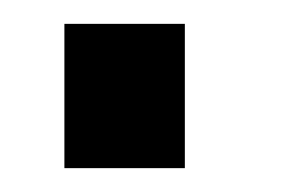

<svg xmlns="http://www.w3.org/2000/svg" viewBox="-20 -400 257 161"><path d="M34 -259V-380H135V-259Z"/></svg>

Font: Teko Regular
Style: Regular
Weight: 400
Designer: Manushi Parikh, Jonny Pinhorn
Foundry: Indian Type Foundry
Version: Version 1.105;PS 1.0;hotconv 1.0.78;makeotf.lib2.5.61930; tt